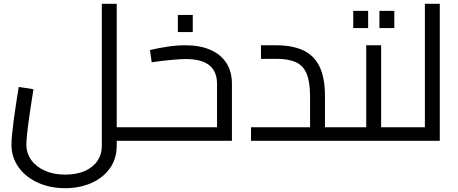

<svg xmlns="http://www.w3.org/2000/svg" viewBox="-20 -737 2398 1005"><path d="M591 0V-71H699V0ZM321 248Q242 248 178 219Q114 190 77 138Q40 86 40 19Q40 -2 43.5 -36.5Q47 -71 52.5 -113.5Q58 -156 65 -199.5Q72 -243 78 -282L155 -270Q144 -201 135.5 -142.5Q127 -84 122.5 -42.5Q118 -1 118 19Q118 65 143.5 100.5Q169 136 215 156.5Q261 177 321 177Q381 177 424 158Q467 139 490 105Q513 71 513 25V-717H591V25Q591 95 554.5 145Q518 195 457 221.5Q396 248 321 248ZM699 0V-71Q705 -71 709 -68.5Q713 -66 715 -61.5Q717 -57 718 -50.5Q719 -44 719 -36Q719 -28 718 -21Q717 -14 715 -9.5Q713 -5 709 -2.5Q705 0 699 0Z M699 0V-71H1140L1116 -50V-298Q1116 -363 1075.5 -395.5Q1035 -428 952 -428Q926 -428 877 -423.5Q828 -419 774 -411L765 -475Q806 -485 855 -492.5Q904 -500 950 -500Q1026 -500 1080.5 -476.5Q1135 -453 1164.5 -408Q1194 -363 1194 -298V0ZM699 0Q693 0 689 -2.5Q685 -5 683 -9.5Q681 -14 680 -21Q679 -28 679 -36Q679 -47 680.5 -54.5Q682 -62 686.5 -66.5Q691 -71 699 -71ZM911 -569V-659H989V-569Z M1681 0V-71H1789V0ZM1294 0V-71H1667L1603 -14V-232Q1603 -306 1586 -349Q1569 -392 1530.5 -410.5Q1492 -429 1427 -429H1346V-500H1427Q1507 -500 1564 -475Q1621 -450 1651 -391.5Q1681 -333 1681 -232V0ZM1789 0V-71Q1795 -71 1799 -68.5Q1803 -66 1805 -61.5Q1807 -57 1808 -50.5Q1809 -44 1809 -36Q1809 -28 1808 -21Q1807 -14 1805 -9.5Q1803 -5 1799 -2.5Q1795 0 1789 0Z M1975 0V-71H2083V0ZM2083 0V-71Q2089 -71 2093 -68.5Q2097 -66 2099 -61.5Q2101 -57 2102 -50.5Q2103 -44 2103 -36Q2103 -28 2102 -21Q2101 -14 2099 -9.5Q2097 -5 2093 -2.5Q2089 0 2083 0ZM1789 0Q1783 0 1779 -2.5Q1775 -5 1773 -9.5Q1771 -14 1770 -21Q1769 -28 1769 -36Q1769 -47 1770.5 -54.5Q1772 -62 1776.5 -66.5Q1781 -71 1789 -71ZM1789 0V-71H1933L1897 -42V-500H1975V0ZM1829 -590V-680H1907V-590ZM1966 -590V-680H2044V-590Z M2204 0V-717H2282V0ZM2083 0V-71H2204V0ZM2083 0Q2077 0 2073 -2.5Q2069 -5 2067 -9.5Q2065 -14 2064 -21Q2063 -28 2063 -36Q2063 -47 2064.5 -54.5Q2066 -62 2070.5 -66.5Q2075 -71 2083 -71Z"/></svg>

Font: Cairo
Style: Regular
Weight: 400
Designer: Mohamed Gaber, Accademia di Belle Arti di Urbino
Foundry: Kief Type Foundry, Accademia di Belle Arti di Urbino
Version: Version 3.120